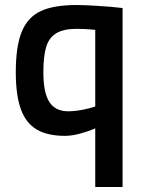

<svg xmlns="http://www.w3.org/2000/svg" viewBox="-20 -531 576 766"><path d="M360 -19Q336 -8 301.5 1.5Q267 11 239 11Q170 11 127 -14Q84 -39 63.5 -94.5Q43 -150 43 -243Q43 -347 67 -405Q91 -463 143 -487Q195 -511 286 -511Q315 -511 371 -507.5Q427 -504 469 -499V215H360ZM360 -106V-412Q320 -416 286 -416Q233 -416 204 -398Q175 -380 164 -343Q153 -306 153 -243Q153 -161 177 -124Q201 -87 252 -87Q278 -87 309 -93Q340 -99 360 -106Z"/></svg>

Font: Cairo SemiBold
Style: Regular
Weight: 600
Designer: Mohamed Gaber, Accademia di Belle Arti di Urbino and others
Foundry: Kief Type Foundry, Accademia di Belle Arti di Urbino and others
Version: Version 3.011